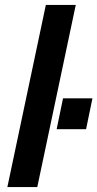

<svg xmlns="http://www.w3.org/2000/svg" viewBox="-20 -763 397 783"><path d="M10 0 167 -743H289L132 0ZM211 -236 237 -362H357L331 -236Z"/></svg>

Font: Saira SemiCondensed SemiBold
Style: Italic
Weight: 600
Width: 4
Italic angle: -12°
Designer: Hector Gatti with collaboration of the Omnibus-Type team
Foundry: Omnibus-Type
Version: Version 1.101